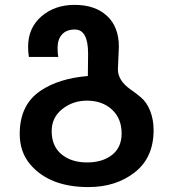

<svg xmlns="http://www.w3.org/2000/svg" viewBox="-20 -760 704 780"><path d="M462.9 -569.8Q462.9 -560.5 460.9 -523.9Q459 -487.3 459 -478Q459 -433.1 509.8 -397Q534.7 -379.9 553.2 -363.8Q576.7 -343.8 590.3 -308.8Q604 -273.9 604 -231Q604 -120.1 527.8 -60.1Q451.7 0 338.9 0Q181.6 0 103 -91.8Q60.1 -142.6 60.1 -215.8Q60.1 -335.4 146 -392.1Q219.7 -441.4 336.9 -451.2L337.9 -542Q337.9 -640.1 284.2 -640.1Q250.5 -640.1 232.2 -620.4Q213.9 -600.6 213.9 -565.9Q213.9 -540.5 216.8 -528.8H97.2Q94.2 -549.8 94.2 -569.8Q94.2 -647 148.4 -693.6Q202.6 -740.2 283.2 -740.2Q366.2 -740.2 414.6 -695.6Q462.9 -650.9 462.9 -569.8ZM334 -100.1Q396 -100.1 435.1 -130.6Q474.1 -161.1 474.1 -217.8Q474.1 -278.8 434.8 -314.9Q395.5 -351.1 333 -351.1Q275.9 -351.1 232.9 -316.9Q189.9 -282.7 189.9 -227.1Q189.9 -166.5 229.7 -133.3Q269.5 -100.1 334 -100.1Z"/></svg>

Font: Miedinger*
Style: Bold
Weight: 700
Version: Version 001.000